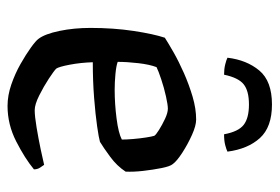

<svg xmlns="http://www.w3.org/2000/svg" viewBox="-136 -605 741 509"><g transform="rotate(90 234.5 -350.5)"><path d="M261 0Q233 0 204 -10Q175 -20 149.5 -34.5Q124 -49 106 -62Q88 -75 83 -82Q70 -99 62 -137.5Q54 -176 54 -220Q54 -281 62 -334Q70 -387 80 -417Q94 -426 118.5 -440Q143 -454 173.5 -467.5Q204 -481 236 -490.5Q268 -500 297 -500Q313 -500 337.5 -489Q362 -478 384.5 -463.5Q407 -449 415 -438Q421 -431 425.5 -408.5Q430 -386 433 -360Q436 -334 435 -313Q420 -290 395.5 -272Q371 -254 356 -245Q346 -242 315 -237.5Q284 -233 239.5 -229.5Q195 -226 145 -226Q146 -194 151.5 -165Q157 -136 162 -129Q168 -123 188.5 -109.5Q209 -96 233 -84Q257 -72 272 -72Q288 -72 318 -77Q348 -82 376.5 -88Q405 -94 417 -97Q420 -93 424.5 -86Q429 -79 429 -70Q400 -46 355 -23Q310 0 261 0ZM218 -284Q255 -284 294 -289Q333 -294 350 -303Q350 -315 348.5 -333Q347 -351 344.5 -367Q342 -383 340 -389Q338 -393 324.5 -401.5Q311 -410 295 -417.5Q279 -425 268 -425Q258 -425 235.5 -420Q213 -415 190.5 -407.5Q168 -400 158 -395Q151 -377 147.5 -347Q144 -317 144 -292Q155 -288 176.5 -286Q198 -284 218 -284ZM257 -701Q317 -701 346 -669Q375 -637 382 -583Q376 -580 364.5 -577Q353 -574 336 -574Q329 -612 311 -626Q293 -640 257 -640Q221 -640 203.5 -626Q186 -612 178 -574Q163 -574 151 -577Q139 -580 133 -583Q139 -634 167 -667.5Q195 -701 257 -701Z"/></g></svg>

Font: Texturina
Style: Regular
Weight: 400
Designer: Guillermo Torres Carreño
Foundry: Omnibus-Type
Version: Version 1.002; ttfautohint (v1.8.3)